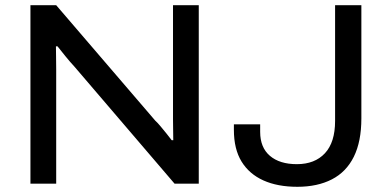

<svg xmlns="http://www.w3.org/2000/svg" viewBox="-20 -706 1495 738"><path d="M97 0V-686H196L577 -242Q586 -234 597.5 -220Q609 -206 620.5 -192Q632 -178 640 -167H646Q646 -185 645.5 -207Q645 -229 645 -247V-686H744V0H651L266 -450Q250 -467 231 -490.5Q212 -514 201 -528H195Q195 -512 195.5 -488.5Q196 -465 196 -440V0ZM1123 12Q1047 12 992.5 -12.5Q938 -37 908.5 -85Q879 -133 879 -207V-228H980V-199Q980 -139 1017.5 -107Q1055 -75 1121 -75Q1190 -75 1229 -117Q1268 -159 1268 -241V-686H1369V-251Q1369 -162 1340 -103.5Q1311 -45 1255.5 -16.5Q1200 12 1123 12Z"/></svg>

Font: Archivo SemiExpanded
Style: Regular
Weight: 400
Width: 6
Designer: Hector Gatti
Foundry: Omnibus-Type
Version: Version 2.001